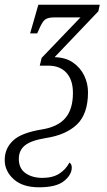

<svg xmlns="http://www.w3.org/2000/svg" viewBox="-66 -556 456 816"><path d="M100 240Q30 240 -8 205.5Q-46 171 -46 124Q-46 75 -10.5 41.5Q25 8 113 -6Q180 -17 212 -54.5Q244 -92 244 -161Q244 -216 216.5 -246.5Q189 -277 139 -277H103L111 -310L276 -482H164Q136 -482 124 -471.5Q112 -461 98 -427L92 -414H62L97 -536H358L352 -508L166 -313Q213 -312 244.5 -290Q276 -268 292 -234.5Q308 -201 308 -164Q308 -72 261 -27Q214 18 127 31Q66 41 40 62Q14 83 14 119Q14 160 42.5 180Q71 200 114 200Q158 200 186 182Q214 164 229 135Q239 141 239 156Q239 187 206 213.5Q173 240 100 240Z"/></svg>

Font: Noto Serif Condensed Light
Style: Italic
Weight: 300
Width: 3
Italic angle: -12°
Designer: Monotype Design Team
Foundry: Monotype Imaging Inc.
Version: Version 2.014; ttfautohint (v1.8.4.7-5d5b)